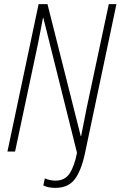

<svg xmlns="http://www.w3.org/2000/svg" viewBox="-20 -734 584 930"><path d="M248 176Q212 176 190 164L197 130Q222 141 249 141Q294 141 317 106.5Q340 72 353 6L190 -647H188Q183 -619 176.5 -586.5Q170 -554 162 -513L53 0H16L167 -714H210L371 -75H373Q379 -108 386.5 -143.5Q394 -179 400 -212L507 -714H544L391 11Q373 94 341.5 135Q310 176 248 176Z"/></svg>

Font: Noto Sans Condensed ExtraLight
Style: Italic
Weight: 200
Width: 3
Italic angle: -12°
Designer: Monotype Design Team
Foundry: Monotype Imaging Inc.
Version: Version 2.013; ttfautohint (v1.8.4.7-5d5b)